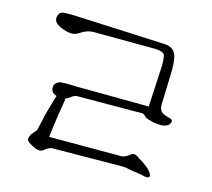

<svg xmlns="http://www.w3.org/2000/svg" viewBox="-78 -827 748 676"><g transform="rotate(15 296.0 -488.5)"><path d="M55 -710Q58 -729 69 -732Q79 -735 111 -734L443 -719Q476 -719 488 -695Q496 -679 496 -634L492 -509Q492 -496 499 -486Q507 -478 526 -473Q546 -470 541 -458Q538 -446 522 -442Q511 -438 493 -441Q482 -441 467 -446Q453 -449 447 -455Q441 -463 434 -463L199 -462Q188 -462 178 -454Q168 -446 160 -444Q160 -441 158.5 -432Q157 -423 156 -417Q153 -400 150 -381Q141 -318 139 -298H404Q416 -299 432 -312Q443 -321 457 -312Q459 -310 464 -307Q469 -304 471 -303Q482 -296 485 -294Q492 -288 505 -278Q521 -259 516 -253Q510 -246 489 -253H488Q487 -253 485.5 -253.5Q484 -254 481.5 -254.5Q479 -255 477 -255Q475 -255 470 -256Q465 -257 459.5 -257.5Q454 -258 449 -259Q432 -263 421 -264H395L158 -262Q155 -262 147 -258Q140 -255 132 -248Q121 -239 103 -246Q91 -251 77 -260Q69 -266 69 -273Q71 -284 77 -292Q80 -296 83.5 -300Q87 -304 89 -306.5Q91 -309 92 -310L101 -349Q102 -354 104.5 -365.5Q107 -377 109 -383Q111 -390 114.5 -402Q118 -414 119 -418Q120 -423 123 -431.5Q126 -440 127 -444Q115 -447 110 -455Q104 -464 107 -477Q112 -491 129 -494Q153 -496 188 -494L450 -492L458 -644Q458 -672 454 -682Q448 -693 420 -694L192 -695Q169 -694 146 -678Q128 -666 104 -672Q78 -679 65 -689Q55 -697 55 -710Z"/></g></svg>

Font: Kimchi
Style: Regular
Weight: 400
Version: Version 1.1